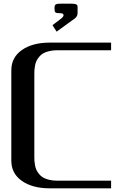

<svg xmlns="http://www.w3.org/2000/svg" viewBox="-20 -1023 707 1043"><path d="M401.4 -982.4V-951.2Q400.9 -934.6 387.7 -923.8L287.6 -851.1L265.1 -886.2L316.4 -925.3Q325.2 -934.1 325.2 -940.4Q325.2 -951.2 307.6 -951.2Q286.6 -951.2 281.5 -955.3Q276.4 -959.5 276.4 -971.7V-982.4Q276.4 -987.8 276.9 -990.2Q277.3 -992.7 280 -996.3Q282.7 -1000 289.6 -1001.5Q296.4 -1002.9 307.6 -1002.9H370.1Q384.8 -1002.9 391.8 -1000Q398.9 -997.1 400.1 -993.7Q401.4 -990.2 401.4 -982.4ZM583.5 -41.5V0H250Q156.2 0 98.9 -40.3Q41.5 -80.6 41.5 -149.9V-641.6Q41.5 -710.9 98.9 -751.2Q156.2 -791.5 250 -791.5H583.5V-750H291.5Q266.6 -750 246.6 -745.1Q226.6 -740.2 213.9 -732.7Q201.2 -725.1 191.9 -713.4Q182.6 -701.7 177.7 -691.2Q172.9 -680.7 170.2 -666Q167.5 -651.4 167 -641.6Q166.5 -631.8 166.5 -618.7V-172.9Q166.5 -159.7 167 -149.9Q167.5 -140.1 170.2 -125.5Q172.9 -110.8 177.7 -100.3Q182.6 -89.8 191.9 -78.1Q201.2 -66.4 213.9 -58.8Q226.6 -51.3 246.6 -46.4Q266.6 -41.5 291.5 -41.5Z"/></svg>

Font: Gputeks
Style: Bold
Weight: 600
Width: 8
Version: Version 0.9